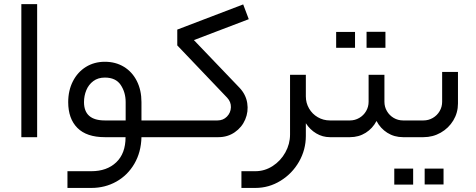

<svg xmlns="http://www.w3.org/2000/svg" viewBox="-20 -678 2352 949"><path d="M85.5 0H163.6V-657.6H85.5Z M498.2 -82.7Q395.2 -82.7 395.2 -173.3Q395.2 -204.5 406.7 -232.3Q418.2 -260.1 441.4 -277.3Q464.6 -294.6 498.2 -294.6Q552.4 -294.6 576.7 -258Q601.1 -221.5 601.1 -173.3V-82.7ZM431.5 168.2H313.4V250.9H431.5Q499.1 250.9 554.9 219.7Q610.8 188.4 644.1 131.4Q677.4 74.4 679.2 0H763.3V-82.7H679.2V-173.3Q679.2 -232.1 656.5 -277.3Q633.7 -322.6 592.6 -347.7Q551.5 -372.7 498.2 -372.7Q445.8 -372.7 404.6 -347.2Q363.5 -321.7 340.3 -276.2Q317.1 -230.7 317.1 -173.3Q317.1 -91.5 362.6 -45.7Q408.1 0 498.2 0H600.6Q600.6 80.4 554.5 124.3Q508.3 168.2 431.5 168.2Z M763.8 0H1059.3Q1105.2 0 1140.4 -24.4Q1175.6 -48.7 1192.1 -87.5Q1208.6 -126.4 1202 -168.7Q1195.3 -210.9 1164.1 -244L938.4 -479.8L1209.6 -583.2L1182 -656.2L856.2 -531.7V-453.6L1102.9 -194.9Q1122.2 -174.2 1121.3 -147.5Q1120.4 -120.9 1101.8 -101.8Q1083.2 -82.7 1055.1 -82.7H763.8Q745.4 -74 738.7 -57.7Q732.1 -41.4 738.7 -25Q745.4 -8.7 763.8 0Z M1242.2 250.9Q1309.3 250.9 1366.7 215.5Q1424.2 180.1 1458 121.1Q1491.7 62 1491.7 -6V-68.9Q1511.9 -37.2 1543.2 -18.6Q1574.4 0 1610.8 0H1615.8V-82.7H1610.8Q1578.1 -82.7 1550.8 -98.6Q1523.4 -114.4 1507.6 -141.8Q1491.7 -169.1 1491.7 -201.7V-308.4H1413.6V-12.9Q1413.6 33.5 1390.4 75.4Q1367.2 117.2 1327.7 142.7Q1288.1 168.2 1242.2 168.2H1173.3V250.9Z M1615.8 0H1709.6Q1753.2 0 1787.5 -21.6Q1821.7 -43.2 1841 -80Q1860.3 -43.2 1894.5 -21.6Q1928.8 0 1972.4 0H1993.6V-82.7H1972.4Q1947.2 -82.7 1926 -95.1Q1904.9 -107.5 1892.5 -128.7Q1880.1 -149.8 1880.1 -175.1V-308.4H1801.9V-175.1Q1801.9 -149.8 1789.5 -128.7Q1777.1 -107.5 1755.7 -95.1Q1734.4 -82.7 1709.6 -82.7H1615.8Q1597.4 -74 1590.8 -57.7Q1584.1 -41.4 1590.8 -25Q1597.4 -8.7 1615.8 0ZM1734.8 -520.2Q1688 -520.2 1641.5 -520.2Q1641.1 -481.6 1641.5 -441.6Q1641.5 -441.6 1734.8 -441.6Q1734.8 -481.6 1734.8 -520.2ZM1885.1 -520.7Q1838.7 -520.2 1791.8 -520.7Q1791.8 -481.6 1791.8 -441.6Q1791.8 -441.6 1885.1 -441.6Q1885.6 -481.6 1885.1 -520.7Z M1993.6 0H2073.1Q2119.5 0 2158.5 -22.3Q2197.6 -44.6 2220.6 -82.7Q2243.6 -120.9 2243.6 -166.4V-322.6H2165.4V-175.1Q2165.4 -149.8 2153 -128.7Q2140.6 -107.5 2119.3 -95.1Q2097.9 -82.7 2073.1 -82.7H1993.6Q1975.2 -74 1968.5 -57.7Q1961.9 -41.4 1968.5 -25Q1975.2 -8.7 1993.6 0ZM2022.1 155.3Q1975.2 155.3 1928.8 155.3Q1928.3 194.9 1928.8 234.4Q1975.2 234.4 2022.1 234.4Q2022.1 194.9 2022.1 155.3ZM2172.3 155.3Q2125.9 155.3 2079 155.3Q2079 194.9 2079 233.9Q2125.9 233.9 2172.3 233.9Q2172.8 194.9 2172.3 155.3Z"/></svg>

Font: Arad
Style: Regular
Weight: 400
Designer: Mohammad Darvishi
Version: Version 1.010;September 21, 2024;FontCreator 15.0.0.2992 64-